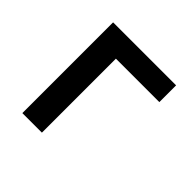

<svg xmlns="http://www.w3.org/2000/svg" viewBox="-139 -649 778 778"><g transform="rotate(45 250.0 -260.0)"><path d="M88 0V-520H449V-424H200V0Z"/></g></svg>

Font: Iosevka SS18
Style: Bold
Weight: 700
Monospace: yes
Designer: Belleve Invis
Foundry: Belleve Invis
Version: Version 25.1.1; ttfautohint (v1.8.4)